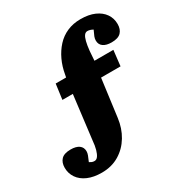

<svg xmlns="http://www.w3.org/2000/svg" viewBox="-236 -867 1153 1213"><g transform="rotate(-30 340.0 -261.0)"><path d="M157 193Q98 193 55.5 174.5Q13 156 -9.5 123Q-32 90 -32 49Q-32 11 -11 -11Q10 -33 58 -33Q97 -33 118.5 -17.5Q140 -2 140 27Q140 40 134.5 54.5Q129 69 118 94Q126 99 134 102.5Q142 106 153 106Q168 106 178.5 91.5Q189 77 196.5 50.5Q204 24 207 -13L246 -330H170L185 -441H261L265 -461Q274 -514 295.5 -560Q317 -606 349.5 -641.5Q382 -677 426 -696Q470 -715 523 -715Q583 -715 625 -696.5Q667 -678 689.5 -645.5Q712 -613 712 -571Q712 -533 691 -511Q670 -489 622 -489Q583 -489 561.5 -504.5Q540 -520 540 -549Q540 -563 545.5 -577Q551 -591 563 -616Q555 -621 544.5 -624.5Q534 -628 524 -628Q510 -628 500.5 -615.5Q491 -603 484.5 -577Q478 -551 474 -512L469 -443H607L594 -330H452L416 -57Q407 14 373 70.5Q339 127 284 160Q229 193 157 193Z"/></g></svg>

Font: Literata Black
Style: Regular
Weight: 900
Designer: Latin by Veronika Burian and Jose Scaglione. Greek by Irene Vlachou. Cyrillic by Vera Evstafieva.
Foundry: TypeTogether
Version: Version 3.103;gftools[0.9.29]